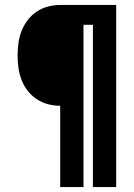

<svg xmlns="http://www.w3.org/2000/svg" viewBox="-20 -755 540 775"><path d="M223 0V-328Q198 -328 173.5 -334.5Q149 -341 128 -355Q107 -369 91.5 -389Q76 -409 67 -432.5Q58 -456 54.5 -481Q51 -506 51 -531Q51 -556 54.5 -581.5Q58 -607 67 -630Q76 -653 91.5 -673.5Q107 -694 128 -708Q149 -722 173.5 -728.5Q198 -735 223 -735H449V0H355V-655H317V0Z"/></svg>

Font: Iosevka Term Curly Extrabold
Style: Regular
Weight: 800
Designer: Belleve Invis
Foundry: Belleve Invis
Version: Version 32.3.0